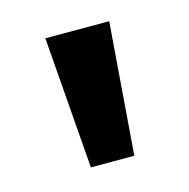

<svg xmlns="http://www.w3.org/2000/svg" viewBox="-54 -766 357 363"><g transform="rotate(-15 125.0 -585.0)"><path d="M188 -714 168 -456H83L63 -714Z"/></g></svg>

Font: Noto Sans Canadian Aboriginal SemiBold
Style: Regular
Weight: 600
Designer: Monotype Design Team, Typotheque's Kevin King
Foundry: Monotype Imaging Inc.
Version: Version 2.004; ttfautohint (v1.8.4.7-5d5b)